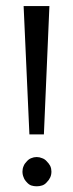

<svg xmlns="http://www.w3.org/2000/svg" viewBox="-20 -620 247 647"><path d="M146.5 -599.6Q124 -599.6 59.6 -599.6Q64.5 -492.2 79.1 -167Q90.8 -167 127.9 -167Q132.8 -275.4 146.5 -599.6ZM55.7 -42Q55.7 -31.2 59.6 -22.5Q62.5 -13.7 70.3 -5.9Q77.1 2 85 4.9Q93.8 7.8 103.5 7.8Q113.3 7.8 122.1 4.9Q130.9 2 137.7 -5.9Q145.5 -13.7 149.4 -22.5Q153.3 -31.2 153.3 -42Q153.3 -51.8 149.4 -60.5Q145.5 -68.4 137.7 -76.2Q130.9 -84 122.1 -86.9Q113.3 -90.8 103.5 -90.8Q93.8 -90.8 85 -86.9Q77.1 -84 70.3 -76.2Q62.5 -68.4 59.6 -60.5Q55.7 -51.8 55.7 -42Z"/></svg>

Font: TextaAlt
Style: Regular
Weight: 400
Designer: Daniel Hernandez & Miguel Hernandez
Version: Version 1.005;com.myfonts.easy.latinotype.texta.alt-regular.